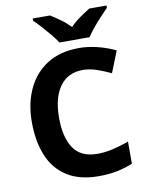

<svg xmlns="http://www.w3.org/2000/svg" viewBox="-100 -1005 838 1087"><g transform="rotate(-10 318.5 -462.0)"><path d="M393 -598Q306 -598 260 -533Q214 -468 214 -355Q214 -241 256.5 -178.5Q299 -116 393 -116Q437 -116 480.5 -126Q524 -136 575 -154V-27Q528 -8 482 1Q436 10 379 10Q269 10 197.5 -35.5Q126 -81 92 -163.5Q58 -246 58 -356Q58 -464 97 -547Q136 -630 210.5 -677Q285 -724 393 -724Q446 -724 499.5 -710.5Q553 -697 602 -674L553 -551Q513 -570 472.5 -584Q432 -598 393 -598ZM290 -774Q276 -797 253.5 -824Q231 -851 207.5 -877Q184 -903 165 -921V-934H264Q290 -918 320 -896.5Q350 -875 376 -848Q402 -875 433 -896.5Q464 -918 490 -934H589V-921Q571 -903 547 -877Q523 -851 500.5 -824Q478 -797 464 -774Z"/></g></svg>

Font: Noto Sans Bassa Vah
Style: Regular
Weight: 400
Designer: Monotype Design Team
Foundry: Monotype Imaging Inc.
Version: Version 2.002